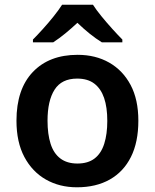

<svg xmlns="http://www.w3.org/2000/svg" viewBox="-20 -786 658 816"><path d="M568 -273Q568 -182 536.5 -119Q505 -56 446.5 -23Q388 10 307 10Q233 10 175 -23Q117 -56 83.5 -119Q50 -182 50 -273Q50 -407 119.5 -480Q189 -553 310 -553Q386 -553 444 -520Q502 -487 535 -425Q568 -363 568 -273ZM182 -273Q182 -216 195 -175Q208 -134 236.5 -112.5Q265 -91 309 -91Q354 -91 382 -112.5Q410 -134 423 -175Q436 -216 436 -272Q436 -330 422.5 -369.5Q409 -409 381 -430.5Q353 -452 308 -452Q242 -452 212 -405Q182 -358 182 -273ZM375 -766Q389 -744 411.5 -716.5Q434 -689 458 -662.5Q482 -636 500 -618V-606H413Q387 -622 361 -643Q335 -664 309 -689Q282 -664 257 -643.5Q232 -623 206 -606H120V-618Q139 -637 162.5 -663Q186 -689 208 -716.5Q230 -744 244 -766Z"/></svg>

Font: Noto Sans Syriac Eastern SemiBold
Style: Regular
Weight: 600
Designer: Patrick Giasson and the Monotype Design Team
Foundry: Monotype Imaging Inc.
Version: Version 3.001